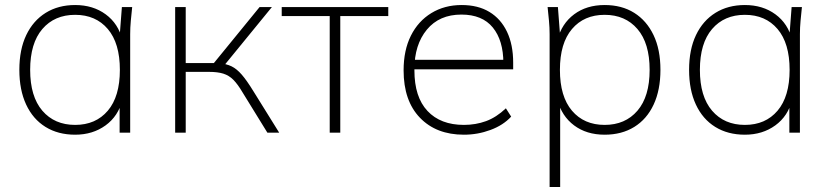

<svg xmlns="http://www.w3.org/2000/svg" viewBox="-20 -528 3294 764"><path d="M279 8Q211 8 161 -23Q111 -54 84 -112Q57 -170 57 -250Q57 -331 84.5 -388.5Q112 -446 162 -477Q212 -508 279 -508Q350 -508 400.5 -471Q451 -434 467 -369H455L465 -500H506Q503 -472 500.5 -445Q498 -418 498 -392V0H456V-131H467Q451 -66 400 -29Q349 8 279 8ZM279 -31Q361 -31 409 -87.5Q457 -144 457 -250Q457 -356 409 -412.5Q361 -469 279 -469Q197 -469 148.5 -412.5Q100 -356 100 -250Q100 -144 148.5 -87.5Q197 -31 279 -31Z M677 0V-500H719V-277H831L1013 -500H1062L870 -265L851 -277Q881 -274 901.5 -264Q922 -254 942 -231Q962 -208 989 -164L1091 0H1044L946 -159Q926 -193 908.5 -210.5Q891 -228 868.5 -235Q846 -242 812 -242H719V0Z M1292 0V-464H1101V-500H1525V-464H1334V0Z M1826 8Q1716 8 1651 -59.5Q1586 -127 1586 -248Q1586 -328 1615 -386Q1644 -444 1696.5 -476Q1749 -508 1817 -508Q1882 -508 1927.5 -480.5Q1973 -453 1997.5 -401.5Q2022 -350 2022 -279V-252H1613V-290H2000L1983 -277Q1983 -367 1941 -418.5Q1899 -470 1816 -470Q1728 -470 1678.5 -410Q1629 -350 1629 -253V-248Q1629 -142 1681 -86.5Q1733 -31 1826 -31Q1873 -31 1914 -46Q1955 -61 1993 -97L2014 -64Q1983 -30 1932 -11Q1881 8 1826 8Z M2167 216V-392Q2167 -418 2164.5 -445Q2162 -472 2159 -500H2200L2210 -369H2198Q2215 -434 2264.5 -471Q2314 -508 2386 -508Q2454 -508 2503.5 -477Q2553 -446 2580.5 -388.5Q2608 -331 2608 -250Q2608 -170 2581 -112Q2554 -54 2504 -23Q2454 8 2386 8Q2314 8 2264.5 -29Q2215 -66 2198 -131H2209V216ZM2386 -31Q2468 -31 2516.5 -87.5Q2565 -144 2565 -250Q2565 -356 2516.5 -412.5Q2468 -469 2386 -469Q2304 -469 2256 -412.5Q2208 -356 2208 -250Q2208 -144 2256 -87.5Q2304 -31 2386 -31Z M2944 8Q2876 8 2826 -23Q2776 -54 2749 -112Q2722 -170 2722 -250Q2722 -331 2749.5 -388.5Q2777 -446 2827 -477Q2877 -508 2944 -508Q3015 -508 3065.5 -471Q3116 -434 3132 -369H3120L3130 -500H3171Q3168 -472 3165.5 -445Q3163 -418 3163 -392V0H3121V-131H3132Q3116 -66 3065 -29Q3014 8 2944 8ZM2944 -31Q3026 -31 3074 -87.5Q3122 -144 3122 -250Q3122 -356 3074 -412.5Q3026 -469 2944 -469Q2862 -469 2813.5 -412.5Q2765 -356 2765 -250Q2765 -144 2813.5 -87.5Q2862 -31 2944 -31Z"/></svg>

Font: Mulish ExtraLight
Style: Regular
Weight: 200
Designer: Vernon Adams
Foundry: Vernon Adams
Version: Version 3.603